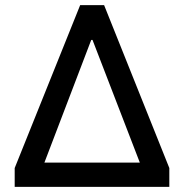

<svg xmlns="http://www.w3.org/2000/svg" viewBox="-20 -725 714 745"><path d="M37 0V-73L291 -705H384L637 -73V0ZM334 -570 137 -54 130 -94H545L538 -54L339 -570Z"/></svg>

Font: Nunito Sans 7pt SemiBold
Style: Regular
Weight: 600
Designer: Vernon Adams
Foundry: Vernon Adams
Version: Version 3.101;gftools[0.9.27]